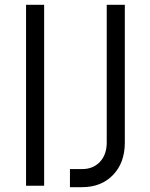

<svg xmlns="http://www.w3.org/2000/svg" viewBox="-20 -770 620 796"><path d="M163 0H88V-750H163ZM270 6V-69H320Q366.5 -69 394.5 -99.2Q422.5 -129.5 422.5 -179V-750H497.5V-179Q497.5 -95.5 448.8 -44.8Q400 6 320 6Z"/></svg>

Font: Mohave
Style: Regular
Weight: 400
Designer: Gumpita Rahayu
Foundry: Tokotype
Version: Version 2.003; ttfautohint (v1.8.3)